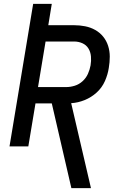

<svg xmlns="http://www.w3.org/2000/svg" viewBox="-20 -755 640 990"><path d="M348 215 247 -222H163L126 0H29L151 -735H247L229 -625H362Q391 -625 419 -619.5Q447 -614 471 -600.5Q495 -587 512 -566Q529 -545 537.5 -518.5Q546 -492 546 -463Q546 -434 541 -405Q536 -371 521 -337Q506 -303 478.5 -278Q451 -253 416.5 -239Q382 -225 347 -223L449 215ZM176 -306H321Q343 -306 365.5 -313Q388 -320 406 -336.5Q424 -353 433.5 -374.5Q443 -396 447 -418Q451 -441 449 -464Q447 -487 436 -505Q425 -523 405 -532Q385 -541 362 -541H215Z"/></svg>

Font: Iosevka SS04 Md Ex Obl
Style: Regular
Weight: 500
Width: 7
Italic angle: -9°
Monospace: yes
Designer: Belleve Invis
Foundry: Belleve Invis
Version: Version 19.0.0; ttfautohint (v1.8.4)